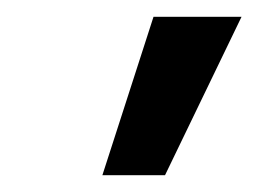

<svg xmlns="http://www.w3.org/2000/svg" viewBox="-20 -770 308 229"><path d="M102.1 -561 163.1 -750H268.1L176.8 -561Z"/></svg>

Font: UVF Lobster12
Style: Regular
Weight: 400
Designer: Pablo Impallari
Foundry: Pablo Impallari. www.impallari.com
Version: Version 1.004